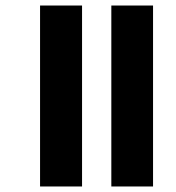

<svg xmlns="http://www.w3.org/2000/svg" viewBox="-20 -677 637 695"><path d="M383 -2H534V-657H383ZM125 -2H277V-657H125Z"/></svg>

Font: Noto Sans Tamil UI Condensed ExtraBold
Style: Regular
Weight: 800
Width: 3
Designer: Jelle Bosma - Monotype Design Team
Foundry: Monotype Imaging Inc.
Version: Version 2.004